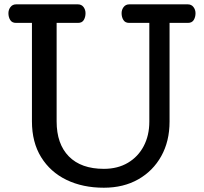

<svg xmlns="http://www.w3.org/2000/svg" viewBox="-20 -857 944 889"><path d="M460.9 12.2Q362.8 12.2 287.8 -24.2Q212.9 -60.5 170.4 -129.4Q127.9 -198.2 127.9 -294.9V-751H54.2Q35.6 -751 27.3 -764.4Q19 -777.8 19 -795.9Q19 -812 28.6 -824.5Q38.1 -836.9 55.2 -836.9H340.3Q357.4 -836.9 366.7 -824.5Q376 -812 376 -795.9Q376 -777.8 367.9 -764.4Q359.9 -751 341.3 -751H242.2V-294.9Q242.2 -190.4 298.8 -132.8Q355.5 -75.2 460.9 -75.2Q524.9 -75.2 572.3 -103.3Q619.6 -131.3 645.5 -180.7Q671.4 -230 671.4 -293.9V-751H578.1Q559.6 -751 551.3 -764.4Q543 -777.8 543 -795.9Q543 -812 552.5 -824.5Q562 -836.9 579.1 -836.9H849.1Q866.2 -836.9 875.7 -824.5Q885.3 -812 885.3 -795.9Q885.3 -777.8 877 -764.4Q868.7 -751 850.1 -751H765.1V-293.9Q765.1 -203.1 726.8 -134.3Q688.5 -65.4 620.1 -26.6Q551.8 12.2 460.9 12.2Z"/></svg>

Font: Cutive
Style: Regular
Weight: 400
Version: Version 1.100; ttfautohint (v1.8.4.7-5d5b)